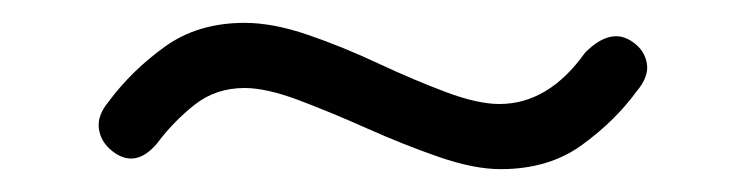

<svg xmlns="http://www.w3.org/2000/svg" viewBox="-20 -424 653 168"><path d="M117 -298Q98 -276 78 -292Q68 -300 66.5 -311.5Q65 -323 75 -335Q95 -362 124 -383Q153 -404 194 -404Q219 -404 249.5 -393.5Q280 -383 311 -368.5Q342 -354 370 -343.5Q398 -333 417 -333Q460 -333 492 -378Q515 -401 534 -387Q544 -380 546 -368.5Q548 -357 537 -344Q518 -318 489 -297Q460 -276 418 -276Q395 -276 364.5 -286.5Q334 -297 301.5 -311.5Q269 -326 241 -336.5Q213 -347 194 -347Q169 -347 150.5 -332.5Q132 -318 117 -298Z"/></svg>

Font: Zen Maru Gothic
Style: Regular
Weight: 400
Designer: Yoshimichi Ohira
Foundry: Positype
Version: Version 1.002